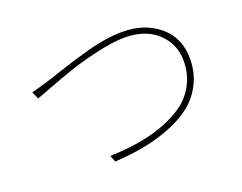

<svg xmlns="http://www.w3.org/2000/svg" viewBox="-96 -805 1193 948"><g transform="rotate(-20 500.0 -331.0)"><path d="M113.3 -459 95.7 -497.1Q110.4 -500 192.4 -524.4Q204.1 -528.3 255.4 -545.4Q306.6 -562.5 341.8 -573.2Q377 -584 428.7 -598.1Q480.5 -612.3 527.3 -619.1Q574.2 -626 615.2 -626Q731.4 -626 808.1 -562Q884.8 -498 884.8 -388.7Q884.8 -316.4 855.5 -257.8Q826.2 -199.2 777.3 -160.6Q728.5 -122.1 660.2 -95.2Q591.8 -68.4 519.5 -54.7Q447.3 -41 364.3 -36.1L350.6 -70.3Q429.7 -73.2 499 -84Q568.4 -94.7 634.3 -119.1Q700.2 -143.6 747.6 -178.2Q794.9 -212.9 823.2 -267.1Q851.6 -321.3 851.6 -388.7Q851.6 -477.5 788.1 -536.6Q724.6 -595.7 616.2 -595.7Q554.7 -595.7 467.8 -575.7Q380.9 -555.7 319.3 -534.7Q257.8 -513.7 187.5 -486.8Q117.2 -460 113.3 -459Z"/></g></svg>

Font: Gen Shin Gothic Monospace ExtraLight
Style: Regular
Weight: 200
Designer: [Source Han Sans]
Ryoko NISHIZUKA  (kana & ideographs); Paul D. Hunt (Latin, Greek & Cyrillic); Wenlong ZHANG  (bopomofo
Version: Version 1.002.20150607